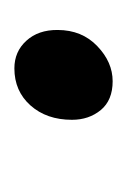

<svg xmlns="http://www.w3.org/2000/svg" viewBox="26 -194 179 271"><g transform="rotate(90 115.5 -58.5)"><path d="M22.3 -50.4Q22.4 -84.7 45.1 -106.3Q67.7 -128 94.7 -128Q121.4 -128 135.3 -111.3Q149.1 -94.5 149.1 -70.6Q149.1 -34.8 128.8 -12Q108.5 10.7 76.5 10.7Q52.8 10.7 37.5 -6.2Q22.1 -23 22.3 -50.4Z"/></g></svg>

Font: Merriweather 7pt Light
Style: Italic
Weight: 300
Italic angle: -7.8°
Designer: Eben Sorkin
Foundry: Eben Sorkin
Version: Version 2.200;gftools[0.9.31]